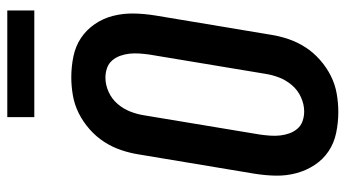

<svg xmlns="http://www.w3.org/2000/svg" viewBox="-236 -728 971 540"><g transform="rotate(-90 250.0 -457.5)"><path d="M206 8Q176 8 147 2Q118 -4 95 -19.5Q72 -35 56.5 -58.5Q41 -82 33.5 -110Q26 -138 26.5 -167.5Q27 -197 32 -228L86 -552Q90 -578 98.5 -603Q107 -628 121.5 -650.5Q136 -673 157 -691.5Q178 -710 202 -722Q226 -734 252 -738.5Q278 -743 303 -743Q333 -743 362 -737Q391 -731 414 -715.5Q437 -700 453 -676.5Q469 -653 476 -625Q483 -597 482.5 -567.5Q482 -538 477 -507L423 -183Q419 -157 410.5 -132Q402 -107 387.5 -84.5Q373 -62 352 -43.5Q331 -25 307 -13Q283 -1 257 3.5Q231 8 206 8ZM207 -88Q227 -88 247 -97Q267 -106 281 -122.5Q295 -139 302.5 -158.5Q310 -178 313 -198L367 -523Q369 -537 370 -551.5Q371 -566 369.5 -579.5Q368 -593 363.5 -605.5Q359 -618 350.5 -628Q342 -638 329 -642.5Q316 -647 302 -647Q282 -647 262 -638Q242 -629 228 -612.5Q214 -596 206.5 -576.5Q199 -557 196 -537L142 -212Q140 -198 139 -183.5Q138 -169 139.5 -155.5Q141 -142 145.5 -129.5Q150 -117 158.5 -107Q167 -97 180 -92.5Q193 -88 207 -88ZM191 -847V-923H491V-847Z"/></g></svg>

Font: Iosevka SS04
Style: Bold Italic
Weight: 700
Italic angle: -9°
Monospace: yes
Designer: Belleve Invis
Foundry: Belleve Invis
Version: Version 19.0.0; ttfautohint (v1.8.4)